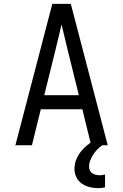

<svg xmlns="http://www.w3.org/2000/svg" viewBox="-20 -755 640 998"><path d="M60 0 252 -735H348L540 0H454L408 -187H192L146 0ZM390 -260 333 -490Q325 -524 316.5 -558.5Q308 -593 300 -628Q292 -593 283.5 -558.5Q275 -524 267 -490L210 -260ZM491 223Q468 223 446 217.5Q424 212 405.5 199.5Q387 187 377 166Q367 145 367 123Q367 93 380 66Q393 39 413.5 18Q434 -3 459 -18.5Q484 -34 512 -44V0Q498 9 486 21.5Q474 34 465 48Q456 62 449.5 78Q443 94 443 111Q443 121 447 130.5Q451 140 459.5 145.5Q468 151 478 153.5Q488 156 498 156Q505 156 512 155Q519 154 526 152V219Q518 221 509 222Q500 223 491 223Z"/></svg>

Font: Iosevka Extended
Style: Regular
Weight: 400
Width: 7
Monospace: yes
Designer: Belleve Invis
Foundry: Belleve Invis
Version: Version 32.5.0; ttfautohint (v1.8.4)